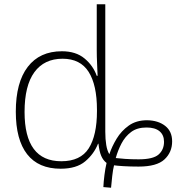

<svg xmlns="http://www.w3.org/2000/svg" viewBox="-20 -780 838 899"><path d="M500 99 464 96Q465 72 469 40Q473 8 479 -17Q463 -29 454 -50Q445 -71 441 -107H439Q420 -59 379 -24.5Q338 10 264 10Q160 10 107 -58Q54 -126 54 -257Q54 -394 110 -467Q166 -540 270 -540Q335 -540 375.5 -506.5Q416 -473 433 -425H437Q436 -454 434.5 -485Q433 -516 433 -544V-760H473V-163Q473 -128 477.5 -101Q482 -74 492 -58Q504 -94 526 -130.5Q548 -167 583 -192Q618 -217 669 -217Q721 -216 753.5 -190.5Q786 -165 786 -118Q786 -67 750 -33.5Q714 0 629 0Q589 0 557.5 -2Q526 -4 514 -6Q509 13 505.5 44.5Q502 76 500 99ZM267 -25Q357 -25 395.5 -85.5Q434 -146 434 -260V-266Q434 -382 395 -443.5Q356 -505 273 -505Q187 -505 141 -442Q95 -379 95 -256Q95 -25 267 -25ZM629 -34Q697 -34 722.5 -56.5Q748 -79 748 -116Q748 -148 727 -165.5Q706 -183 666 -183Q622 -183 594 -162Q566 -141 549 -108.5Q532 -76 522 -40Q538 -38 566 -36Q594 -34 629 -34Z"/></svg>

Font: Noto Sans Disp ExtLt
Style: Regular
Weight: 200
Designer: Monotype Design Team
Foundry: Monotype Imaging Inc.
Version: Version 2.000;GOOG;noto-source:20170915:90ef993387c0